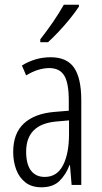

<svg xmlns="http://www.w3.org/2000/svg" viewBox="-20 -785 431 815"><path d="M195 -542Q264 -542 294.5 -497.5Q325 -453 325 -360V0H284L277 -84H275Q260 -44 232.5 -17Q205 10 156 10Q114 10 87.5 -11Q61 -32 48.5 -66Q36 -100 36 -140Q36 -219 81.5 -261Q127 -303 211 -310L272 -315V-358Q272 -433 252.5 -464.5Q233 -496 189 -496Q168 -496 143.5 -489Q119 -482 91 -465L73 -507Q130 -542 195 -542ZM217 -269Q91 -257 91 -141Q91 -88 111.5 -61Q132 -34 170 -34Q222 -34 247.5 -83.5Q273 -133 273 -216V-274ZM315 -757Q300 -734 277 -705.5Q254 -677 229 -650.5Q204 -624 184 -606H151V-618Q182 -658 206 -693Q230 -728 251 -765H315Z"/></svg>

Font: Noto Sans Lao UI ExtCond Light
Style: Regular
Weight: 300
Width: 2
Designer: Monotype Design Team
Foundry: Monotype Imaging Inc.
Version: Version 2.000; ttfautohint (v1.8.4.7-5d5b)